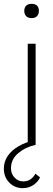

<svg xmlns="http://www.w3.org/2000/svg" viewBox="-74 -752 275 997"><path d="M70 0V-525H111V0ZM90 -658Q71 -658 61.5 -668.5Q52 -679 52 -695Q52 -712 61.5 -722Q71 -732 90 -732Q128 -732 128 -695Q128 -679 118.5 -668.5Q109 -658 90 -658ZM44 225Q2 225 -26 196Q-54 167 -54 124Q-54 86 -33 56.5Q-12 27 23 7Q58 -13 99 -22L111 0Q58 12 20.5 43.5Q-17 75 -17 122Q-17 150 1.5 170Q20 190 47 190Q69 190 84.5 179Q100 168 110 150L134 169Q123 193 99 209Q75 225 44 225Z"/></svg>

Font: Readex Pro Light
Style: Regular
Weight: 300
Designer: Bonnie Shaver-Troup, Thomas Jockin
Foundry: Lexend
Version: Version 1.200; ttfautohint (v1.8.3)